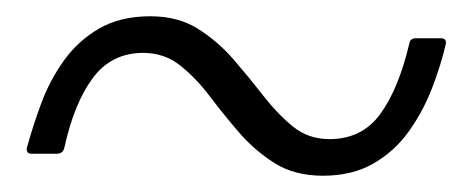

<svg xmlns="http://www.w3.org/2000/svg" viewBox="-20 -368 568 236"><path d="M377 -152Q342 -152 317.5 -167.5Q293 -183 274 -205Q255 -227 238 -249.5Q221 -272 201.5 -287.5Q182 -303 156 -303Q117 -303 94 -272Q71 -241 59 -186Q57 -179 50 -179H19Q12 -179 13 -186Q20 -212 30.5 -240.5Q41 -269 58.5 -293.5Q76 -318 102 -333Q128 -348 165 -348Q199 -348 223.5 -332.5Q248 -317 267 -295Q286 -273 303.5 -250.5Q321 -228 340 -212.5Q359 -197 385 -197Q425 -197 447.5 -228Q470 -259 483 -314Q484 -321 491 -321H522Q529 -321 528 -314Q522 -288 511 -259.5Q500 -231 482.5 -206.5Q465 -182 439 -167Q413 -152 377 -152Z"/></svg>

Font: Young Serif Light
Style: Italic
Weight: 300
Italic angle: -10.979°
Designer: Bastien Sozeau
Foundry: NBR — Bastien Sozeau
Version: Version 5.001